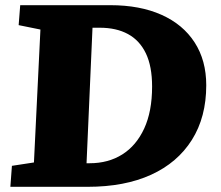

<svg xmlns="http://www.w3.org/2000/svg" viewBox="-20 -721 851 741"><path d="M20 0 26 -81 111 -94 136 -607 52 -624 58 -701H406Q520 -701 603 -664Q686 -627 731 -557.5Q776 -488 776 -392Q776 -269 720.5 -181Q665 -93 563 -46.5Q461 0 318 0ZM314 -91H326Q398 -91 452 -125Q506 -159 536.5 -225Q567 -291 567 -387Q567 -465 543 -515Q519 -565 474 -589.5Q429 -614 365 -614H337Z"/></svg>

Font: Literata ExtraBold
Style: Italic
Weight: 800
Italic angle: -2°
Designer: Latin by Veronika Burian and Jose Scaglione. Greek by Irene Vlachou. Cyrillic by Vera Evstafieva
Foundry: TypeTogether
Version: Version 3.002